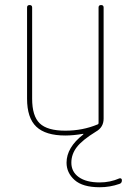

<svg xmlns="http://www.w3.org/2000/svg" viewBox="-20 -540 540 779"><path d="M245.1 9.8Q165 9.8 127.4 -25.9Q89.8 -61.5 89.8 -139.6V-509.8Q89.8 -519.5 100.1 -519.5Q110.4 -519.5 110.4 -509.8V-139.6Q110.4 -69.3 141.1 -39.6Q171.9 -9.8 245.1 -9.8Q315.4 -9.8 376 -35.2Q379.9 -36.1 379.9 -42V-509.8Q379.9 -519.5 390.1 -519.5Q400.4 -519.5 400.4 -509.8V-58.6Q400.4 -23.4 369.1 -5.9Q313.5 28.3 291.5 57.1Q269.5 85.9 269.5 120.1Q269.5 157.2 299.8 178.7Q330.1 200.2 384.8 200.2Q426.8 200.2 464.8 183.6Q468.8 182.6 471.7 184.6Q474.6 186.5 474.6 191.4Q474.6 203.1 464.8 206.1Q425.8 219.7 384.8 219.7Q315.4 219.7 282.7 190.4Q250 161.1 250 120.1Q250 58.6 317.4 5.9Q318.4 4.9 318.4 3.9Q318.4 2.9 317.4 2.9Q277.3 9.8 245.1 9.8Z"/></svg>

Font: Rounded Mgen+ 1mn thin
Style: Regular
Weight: 100
Designer: [Source Han Sans]
Ryoko NISHIZUKA  (kana & ideographs); Paul D. Hunt (Latin, Greek & Cyrillic); Wenlong ZHANG  (bopomofo
Version: Version 1.059.20150602